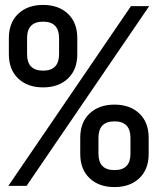

<svg xmlns="http://www.w3.org/2000/svg" viewBox="-20 -755 640 780"><path d="M14 0 512 -730H586L88 0ZM445 5Q382 5 344 -31Q306 -67 306 -130V-195Q306 -258 344 -294Q382 -330 445 -330Q508 -330 546 -294Q584 -258 584 -195V-130Q584 -67 546 -31Q508 5 445 5ZM445 -64Q510 -64 510 -130V-195Q510 -262 445 -262Q380 -262 380 -195V-130Q380 -64 445 -64ZM155 -400Q92 -400 54 -436Q16 -472 16 -535V-600Q16 -663 54 -699Q92 -735 155 -735Q218 -735 256 -699Q294 -663 294 -600V-535Q294 -472 256 -436Q218 -400 155 -400ZM155 -468Q220 -468 220 -535V-600Q220 -667 155 -667Q123 -667 106.5 -650.5Q90 -634 90 -600V-535Q90 -501 106.5 -484.5Q123 -468 155 -468Z"/></svg>

Font: JetBrains Mono Zero
Style: Regular-Zero
Weight: 400
Designer: Philipp Nurullin, Konstantin Bulenkov
Foundry: JetBrains
Version: Version 2.211